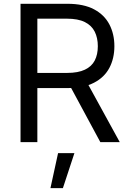

<svg xmlns="http://www.w3.org/2000/svg" viewBox="-20 -747 679 1009"><path d="M87.9 0V-727.1H334Q419.4 -727.1 473.9 -698.2Q528.3 -669.4 554.7 -618.9Q581.1 -568.4 581.1 -504.4Q581.1 -439.9 554.7 -390.1Q528.3 -340.3 474.1 -312.3Q419.9 -284.2 335.4 -284.2H136.2V-363.8H332.5Q390.6 -363.8 426.3 -380.9Q461.9 -397.9 478 -429.2Q494.1 -460.4 494.1 -504.4Q494.1 -547.9 477.8 -580.6Q461.4 -613.3 425.8 -631.1Q390.1 -648.9 331.1 -648.9H176.3V0ZM430.2 -326.7 609.4 0H507.3L331.1 -326.7ZM245.1 241.7 285.2 57.6H371.1L310.5 241.7Z"/></svg>

Font: Sahel VF Regular
Style: Regular
Weight: 400
Foundry: Saber Rastikerdar (saber.rastikerdar@gmail.com)
Version: Version 3.4.0